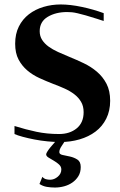

<svg xmlns="http://www.w3.org/2000/svg" viewBox="-20 -627 538 861"><path d="M45 -62Q96 -46 143.5 -36Q191 -26 245 -26Q293 -26 324 -51.5Q355 -77 355 -124Q355 -151 343.5 -170.5Q332 -190 313 -204.5Q294 -219 269.5 -230Q245 -241 218 -251Q187 -263 156.5 -277Q126 -291 102 -311.5Q78 -332 63 -360.5Q48 -389 48 -431Q48 -475 64.5 -508Q81 -541 109.5 -563Q138 -585 175 -596Q212 -607 252 -607Q295 -607 347 -596Q399 -585 445 -568V-533Q437 -535 430.5 -537.5Q424 -540 417 -542Q386 -552 364.5 -558Q343 -564 328 -567.5Q313 -571 302.5 -572Q292 -573 281 -573Q230 -573 194 -551.5Q158 -530 158 -487Q158 -465 169 -448Q180 -431 198 -418Q216 -405 240 -394Q264 -383 291 -372Q323 -359 355.5 -343.5Q388 -328 414.5 -305.5Q441 -283 457.5 -251.5Q474 -220 474 -175Q474 -130 456.5 -95Q439 -60 408.5 -37Q378 -14 337 -2Q296 10 249 10Q224 10 193.5 7Q163 4 134.5 -1.5Q106 -7 82 -13.5Q58 -20 45 -26ZM170 166Q177 174 186 176.5Q195 179 205 179Q223 179 239 165.5Q255 152 255 133Q255 120 244.5 110.5Q234 101 221 93.5Q208 86 197.5 79.5Q187 73 187 65Q187 61 193 51.5Q199 42 207 32.5Q215 23 223 14Q231 5 234 0H274Q268 11 257 27Q246 43 246 55Q246 65 261 68Q276 71 294 75Q312 79 327 88.5Q342 98 342 122Q342 146 331.5 163Q321 180 304.5 191.5Q288 203 267.5 208.5Q247 214 226 214Q208 214 190 211Q172 208 157 198Z"/></svg>

Font: Gamine
Style: Bold
Weight: 700
Designer: Tapiwanashe Sebastian Garikayi
Version: Version 1.000